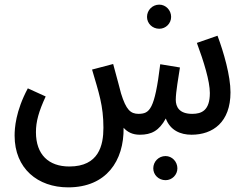

<svg xmlns="http://www.w3.org/2000/svg" viewBox="-20 -576 1068 828"><path d="M667 -452C695 -452 718 -475 718 -503C718 -532 695 -556 667 -556C637 -556 614 -532 614 -503C614 -475 637 -452 667 -452ZM274 232C439 232 515 117 513 -25C530 -6 552 5 583 5C633 5 666 -12 695 -65C714 -14 758 5 806 5C898 5 974 -49 974 -178C974 -249 945 -350 918 -422L829 -391C859 -310 885 -226 885 -175C885 -99 849 -85 809 -85C753 -85 738 -115 738 -146C738 -179 750 -245 756 -285L671 -299C647 -102 625 -86 578 -85C543 -85 524 -102 502 -173C496 -195 489 -224 468 -300L377 -276C406 -177 426 -121 426 -25C426 51 406 142 279 142C190 142 135 91 135 -6C135 -52 147 -95 177 -160L100 -195C47 -96 43 -22 43 9C43 151 143 232 274 232ZM694 201C722 201 745 178 745 150C745 121 722 97 694 97C664 97 641 121 641 150C641 178 664 201 694 201Z"/></svg>

Font: Noto Sans Arabic UI XCn Md
Style: Regular
Weight: 500
Width: 2
Designer: Monotype Design Team, Nadine Chahine and Nizar Qandah
Foundry: Monotype Imaging Inc.
Version: Version 2.010